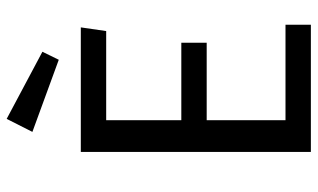

<svg xmlns="http://www.w3.org/2000/svg" viewBox="-208 -743 951 575"><g transform="rotate(-90 267.5 -455.5)"><path d="M462 -613H195V-388H427V-312H195V-76H481V0H100V-689H473ZM400 -804 376 -755 160 -834 199 -911Z"/></g></svg>

Font: FiraGO
Style: Regular
Weight: 400
Designer: bBox Type
Foundry: bBox Type GmbH
Version: Version 1.001;April 20, 2020;FontCreator 12.0.0.2555 64-bit